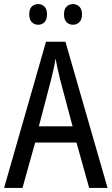

<svg xmlns="http://www.w3.org/2000/svg" viewBox="-20 -919 547 939"><path d="M416 0 354 -222H152L90 0H0L205 -715H300L506 0ZM274 -530Q269 -553 262 -582.5Q255 -612 252 -634Q248 -608 242 -581Q236 -554 230 -530L170 -301H335ZM123 -849Q123 -875 135.5 -887Q148 -899 167 -899Q185 -899 197.5 -886.5Q210 -874 210 -849Q210 -823 197.5 -810.5Q185 -798 167 -798Q148 -798 135.5 -810.5Q123 -823 123 -849ZM293 -849Q293 -875 306 -887Q319 -899 337 -899Q355 -899 368 -886.5Q381 -874 381 -849Q381 -823 368 -810.5Q355 -798 337 -798Q318 -798 305.5 -810.5Q293 -823 293 -849Z"/></svg>

Font: Noto Sans Thai Looped Condensed
Style: Regular
Weight: 400
Width: 3
Designer: Sasikarn Vongin, Ben Mitchell
Foundry: The Fontpad Ltd
Version: Version 1.001; ttfautohint (v1.8.4.7-5d5b)